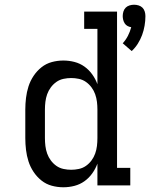

<svg xmlns="http://www.w3.org/2000/svg" viewBox="-20 -784 640 812"><path d="M537 -568 499 -601Q512 -615 521 -632.5Q530 -650 535 -669Q527 -670 519.5 -674Q512 -678 507.5 -685Q503 -692 501 -700Q499 -708 499 -716Q499 -726 502 -735.5Q505 -745 511.5 -751.5Q518 -758 527.5 -761Q537 -764 547 -764Q557 -764 566.5 -761Q576 -758 582.5 -751.5Q589 -745 592 -735.5Q595 -726 595 -716Q595 -696 591.5 -675.5Q588 -655 581 -636Q574 -617 563 -599.5Q552 -582 537 -568ZM248 8Q223 8 199 1.5Q175 -5 155.5 -20.5Q136 -36 122 -57Q108 -78 100.5 -101.5Q93 -125 90 -150Q87 -175 87 -200V-321Q87 -345 90 -370Q93 -395 100.5 -418.5Q108 -442 122 -463Q136 -484 155.5 -499.5Q175 -515 199 -521.5Q223 -528 248 -528Q272 -528 295 -522Q318 -516 337 -502.5Q356 -489 370 -469.5Q384 -450 392 -428V-662H336V-735H475V-74H531V0H392V-92Q384 -70 370 -50.5Q356 -31 337 -17.5Q318 -4 295 2Q272 8 248 8ZM281 -66Q297 -66 313.5 -69.5Q330 -73 343.5 -82.5Q357 -92 367 -105.5Q377 -119 382.5 -134.5Q388 -150 390 -166.5Q392 -183 392 -200V-321Q392 -337 390 -353.5Q388 -370 382.5 -385.5Q377 -401 367 -414.5Q357 -428 343.5 -437.5Q330 -447 313.5 -450.5Q297 -454 281 -454Q265 -454 248.5 -450.5Q232 -447 218.5 -437.5Q205 -428 195 -414.5Q185 -401 179.5 -385.5Q174 -370 172 -353.5Q170 -337 170 -321V-200Q170 -183 172 -166.5Q174 -150 179.5 -134.5Q185 -119 195 -105.5Q205 -92 218.5 -82.5Q232 -73 248.5 -69.5Q265 -66 281 -66Z"/></svg>

Font: Iosevka Etoile
Style: Regular
Weight: 400
Designer: Belleve Invis
Foundry: Belleve Invis
Version: Version 33.2.4